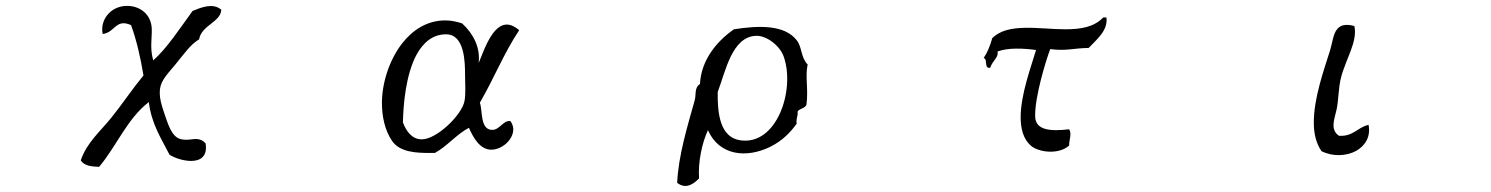

<svg xmlns="http://www.w3.org/2000/svg" viewBox="-20 -557 5040 649"><path d="M728 -524C700 -549 658 -531 631 -520C590 -464 544 -393 498 -353C486 -394 494 -426 493 -460C491 -509 453 -536 413 -537C390 -538 365 -530 348 -512C333 -497 321 -472 327 -442C351 -445 362 -462 377 -472C388 -479 401 -482 423 -472C442 -420 455 -362 465 -302C427 -256 394 -206 357 -160C321 -115 273 -75 253 -15C264 3 287 6 315 7C374 -63 410 -156 483 -212C492 -138 525 -89 553 -34C570 -23 600 -13 626 -13C657 -13 682 -28 675 -72C666 -83 656 -86 646 -87C629 -88 611 -81 590 -87C559 -95 547 -141 535 -175C525 -204 520 -225 520 -242C519 -279 539 -299 572 -338C604 -377 623 -406 653 -424C661 -472 726 -482 728 -524Z M1735 -455C1723 -465 1709 -474 1693 -474C1656 -474 1630 -423 1613 -381C1607 -367 1598 -344 1598 -344C1604 -397 1580 -443 1542 -478C1523 -484 1505 -488 1485 -488C1424 -488 1375 -456 1339 -410C1295 -353 1271 -275 1271 -209C1271 -165 1280 -118 1305 -81C1332 -41 1391 -40 1434 -40H1450C1492 -63 1523 -103 1565 -125C1579 -94 1601 -51 1641 -51C1676 -51 1715 -84 1715 -120C1715 -130 1711 -140 1705 -148C1680 -150 1669 -118 1644 -118C1602 -118 1612 -183 1602 -210C1649 -290 1683 -377 1735 -455ZM1552 -302C1552 -275 1555 -241 1550 -215C1541 -168 1456 -86 1406 -86C1372 -86 1353 -114 1342 -143C1343 -200 1351 -305 1389 -374C1411 -413 1442 -441 1488 -441C1551 -441 1552 -346 1552 -302Z M2710 -339C2686 -364 2692 -397 2673 -421C2632 -474 2544 -471 2461 -458C2403 -418 2350 -354 2346 -273C2326 -260 2334 -237 2328 -217C2304 -131 2273 -31 2269 61C2297 83 2323 67 2343 46C2339 -9 2353 -74 2373 -117C2411 -31 2503 -21 2584 -61C2626 -82 2652 -110 2673 -139C2670 -157 2678 -163 2676 -180C2683 -191 2701 -190 2706 -203C2713 -258 2701 -296 2710 -339ZM2629 -366C2669 -254 2606 -63 2481 -83C2413 -94 2405 -175 2406 -246C2433 -317 2454 -433 2536 -436C2571 -437 2616 -403 2629 -366Z M3709 -498C3678 -465 3632 -458 3581 -458C3536 -458 3488 -464 3444 -463C3400 -462 3361 -455 3334 -428C3327 -403 3318 -380 3305 -361C3320 -357 3305 -324 3327 -328C3336 -354 3356 -362 3352 -383C3387 -396 3438 -394 3482 -388C3466 -333 3430 -238 3430 -161C3430 -122 3439 -87 3464 -65C3490 -42 3558 -33 3594 -65C3593 -83 3604 -104 3594 -120C3533 -113 3479 -115 3479 -165C3478 -230 3515 -352 3530 -391C3585 -384 3607 -394 3660 -395C3685 -422 3726 -453 3720 -498Z M4606 -135C4569 -127 4555 -95 4506 -98C4475 -119 4491 -155 4498 -187C4505 -220 4504 -261 4513 -295C4528 -355 4570 -417 4558 -469C4529 -477 4512 -472 4501 -460C4486 -443 4484 -413 4476 -387C4456 -323 4420 -224 4421 -141C4421 -105 4429 -72 4447 -46C4485 -27 4531 -29 4564 -47C4594 -64 4614 -94 4606 -135Z"/></svg>

Font: Yuji Syuku Std R
Style: Regular
Weight: 400
Designer: Kataoka Yuji
Foundry: Kinuta Font Factory
Version: Version 3.000;hotconv 1.0.111;makeotfexe 2.5.65597